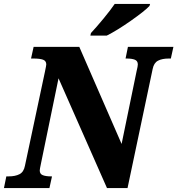

<svg xmlns="http://www.w3.org/2000/svg" viewBox="-43 -951 897 971"><path d="M-11 -59H1Q34 -59 55.5 -70Q77 -81 83 -112L184 -587Q191 -620 191 -625Q191 -643 175 -649Q159 -655 126 -655H114L127 -714H358L572 -223L648 -592Q654 -616 654 -625Q654 -643 639 -649Q624 -655 598 -655H592L604 -714H834L821 -655H810Q777 -655 756 -644Q735 -633 729 -602L602 0H498L253 -555L164 -123Q158 -95 158 -89Q158 -71 173.5 -65Q189 -59 215 -59H220L207 0H-23ZM417 -784Q445 -814 480.5 -857Q516 -900 537 -931H716L713 -921Q690 -896 619.5 -846.5Q549 -797 497 -771H414Z"/></svg>

Font: Noto Serif NarrowBlack
Style: Italic
Weight: 900
Width: 4
Italic angle: -12°
Designer: Monotype Design Team
Foundry: Monotype Imaging Inc.
Version: Version 1.001